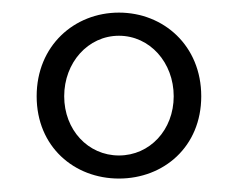

<svg xmlns="http://www.w3.org/2000/svg" viewBox="-20 -704 368 297"><path d="M164 -463.5C116.2 -463.5 79.3 -503.1 79.3 -555.1C79.3 -607.2 116.2 -648.7 164 -648.7C211.8 -648.7 248.7 -607.2 248.7 -555.1C248.7 -503.1 211.8 -463.5 164 -463.5ZM164 -427.8C233 -427.8 291.3 -476.8 291.3 -555.1C291.3 -633.4 233 -684.5 164 -684.5C95 -684.5 36.7 -633.4 36.7 -555.1C36.7 -476.8 95 -427.8 164 -427.8Z"/></svg>

Font: Source Serif Variable
Style: Regular
Weight: 389
Designer: Frank Grießhammer
Foundry: Adobe Systems Incorporated
Version: Version 3.001;hotconv 1.0.111;makeotfexe 2.5.65597